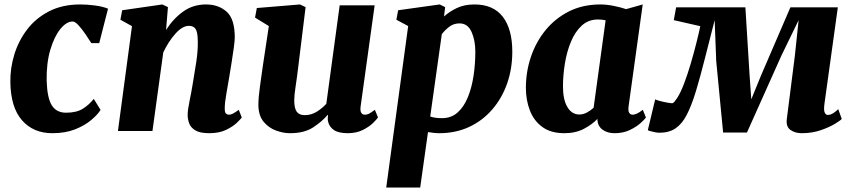

<svg xmlns="http://www.w3.org/2000/svg" viewBox="-20 -588 3830 862"><path d="M390 -394.5Q379 -412 363.5 -434.8Q348 -457.5 332.5 -474.5Q317 -491.5 306 -491.5Q278.5 -491.5 251 -457.8Q223.5 -424 205.8 -364Q188 -304 189.5 -225Q192 -147.5 212.8 -114.8Q233.5 -82 276.5 -82Q324 -82 352.5 -100.2Q381 -118.5 401 -144L431.5 -94.5Q418.5 -73.5 389.5 -49Q360.5 -24.5 316.8 -7.2Q273 10 215 10Q129.5 10 78.8 -48Q28 -106 26.5 -219.5Q25.5 -281.5 44.2 -343Q63 -404.5 101.8 -455.5Q140.5 -506.5 200.2 -537.2Q260 -568 340.5 -568Q370.5 -568 405.8 -563.5Q441 -559 465 -549L425.5 -394.5Z M725.5 -453.5Q758 -504.5 802.5 -536.2Q847 -568 904.5 -568Q961.5 -568 997.8 -535.2Q1034 -502.5 1034 -420Q1034 -405.5 1029.8 -374.5Q1025.5 -343.5 1020 -308.8Q1014.5 -274 1010 -247Q1004 -209.5 996.5 -168.5Q989 -127.5 989 -100.5Q989 -82.5 995 -77.8Q1001 -73 1007.5 -73Q1016 -73 1025.5 -77.8Q1035 -82.5 1052 -95L1065.5 -60.5Q1060.5 -53 1042.5 -36Q1024.5 -19 994 -4.5Q963.5 10 920 10Q877.5 10 856.8 -2.8Q836 -15.5 829.2 -34.5Q822.5 -53.5 822.5 -72Q822.5 -94 831 -134.8Q839.5 -175.5 846 -216Q853 -256 861 -308.5Q869 -361 868 -403.5Q867.5 -444.5 858 -458.2Q848.5 -472 828 -472Q799 -472 767.5 -436.8Q736 -401.5 713 -352.5L664.5 0H509.5L572.5 -470.5L520.5 -499.5L528.5 -542L709 -568L734 -556Z M1282 10Q1252 10 1219.5 -1.8Q1187 -13.5 1164 -40.8Q1141 -68 1140 -115Q1140 -149.5 1146.8 -198Q1153.5 -246.5 1160 -292L1187 -471L1125 -509L1133 -552L1327 -568L1352 -556L1319 -288Q1314 -244.5 1307.5 -202.2Q1301 -160 1301 -138Q1301 -102 1312.2 -86.5Q1323.5 -71 1348 -71Q1377.5 -71 1402.2 -86.5Q1427 -102 1445 -122L1505 -564H1662L1599 -110Q1594 -73 1619 -73Q1627.5 -73 1636 -77.2Q1644.5 -81.5 1663 -95L1677 -61Q1672 -52.5 1654.5 -35.5Q1637 -18.5 1608.2 -4.2Q1579.5 10 1541 10Q1500.5 10 1479.5 -4Q1458.5 -18 1453 -42Q1450 -55 1453 -71L1451 -72Q1426.5 -43 1386.5 -16.5Q1346.5 10 1282 10Z M1714 254 1812.5 -471 1759.5 -499.5 1767.5 -542 1954 -568 1978.5 -556 1973.5 -514Q1997 -535.5 2030.8 -551.8Q2064.5 -568 2110 -568Q2195 -568 2237.5 -512.5Q2280 -457 2280 -356Q2280 -279.5 2256.8 -213.2Q2233.5 -147 2190.2 -96.8Q2147 -46.5 2086.5 -18.2Q2026 10 1951.5 10Q1939.5 10 1926.8 8.5Q1914 7 1901.5 5L1866.5 254ZM1911.5 -65Q1931.5 -57.5 1964.5 -57.5Q2006 -57.5 2034.5 -83Q2063 -108.5 2080.5 -151.5Q2098 -194.5 2106 -247.5Q2114 -300.5 2114 -356Q2114 -407 2097 -445Q2080 -483 2043 -483Q2017 -483 1997.5 -468.2Q1978 -453.5 1963.5 -434.5Z M2802 -110Q2799.5 -90 2804.8 -81.5Q2810 -73 2821 -73Q2828 -73 2838.5 -77.5Q2849 -82 2866 -95L2880 -60.5Q2874.5 -52 2855.5 -35Q2836.5 -18 2807 -4Q2777.5 10 2739.5 10Q2708 10 2686.5 -4.8Q2665 -19.5 2662 -48.5L2662.5 -54.5Q2639 -29.5 2601.8 -9.8Q2564.5 10 2513.5 10Q2453 10 2414.8 -18Q2376.5 -46 2358.8 -92.5Q2341 -139 2341 -193.5Q2341 -265.5 2363.5 -332.5Q2386 -399.5 2429.2 -452.5Q2472.5 -505.5 2534.5 -536.8Q2596.5 -568 2675.5 -568Q2704.5 -568 2737 -561.2Q2769.5 -554.5 2791 -547L2865.5 -568ZM2699 -497Q2683 -500.5 2664.5 -500.5Q2621.5 -500.5 2591.5 -472.8Q2561.5 -445 2543 -400Q2524.5 -355 2516 -302.2Q2507.5 -249.5 2507.5 -199.5Q2507.5 -141 2527.2 -107.5Q2547 -74 2581 -74Q2598.5 -74 2614.8 -82.8Q2631 -91.5 2645 -104Z M3579 10Q3550 10 3529 -4.5Q3508 -19 3512.5 -54L3548.5 -337L3565.5 -497.5L3488 -338L3333.5 7H3226.5L3195.5 -314L3188.5 -497.5Q3166 -410.5 3145.5 -328.8Q3125 -247 3104.8 -180Q3084.5 -113 3062.5 -71Q3042.5 -32.5 3013.5 -12.2Q2984.5 8 2939.5 8Q2933.5 8 2921.8 5.8Q2910 3.5 2899.8 0.8Q2889.5 -2 2888.5 -4L2921.5 -142Q2926 -139 2942 -134.8Q2958 -130.5 2974.8 -127.5Q2991.5 -124.5 2997.5 -124.5Q3002.5 -124.5 3009 -132.5Q3015.5 -140.5 3020.5 -148.5Q3036 -172.5 3051.5 -213.5Q3067 -254.5 3081 -302Q3095 -349.5 3106.2 -394.2Q3117.5 -439 3124 -470.5L3005 -497.5L3015.5 -555H3326.5L3345.5 -247.5L3353 -142L3396 -247.5L3528.5 -555H3741.5L3681.5 -122.5Q3677.5 -93.5 3682.5 -82.8Q3687.5 -72 3696 -72Q3709 -72 3721.8 -80.5Q3734.5 -89 3743.5 -98L3759 -54Q3754.5 -48 3729.2 -32.5Q3704 -17 3665 -3.5Q3626 10 3579 10Z"/></svg>

Font: Merriweather Black
Style: Italic
Weight: 900
Italic angle: -7.8°
Designer: Eben Sorkin
Foundry: Eben Sorkin
Version: Version 2.200;gftools[0.9.31]